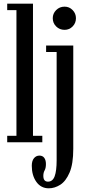

<svg xmlns="http://www.w3.org/2000/svg" viewBox="-20 -770 469 1039"><path d="M19 0V-35H69V-715H19V-750H158.5V-35H209V0ZM329.5 -608.5Q302.5 -608.5 284 -626.8Q265.5 -645 265.5 -671.5Q265.5 -697 284 -715.5Q302.5 -734 329.5 -734Q355 -734 373 -715.5Q391 -697 391 -671.5Q391 -645 373 -626.8Q355 -608.5 329.5 -608.5ZM244 249Q201.5 249 176.8 214.2Q152 179.5 152 127Q152 100.5 163.8 86.2Q175.5 72 193.5 72Q210.5 72 219.5 84.2Q228.5 96.5 228.5 117.5Q228.5 139.5 221.5 152Q214.5 164.5 214.5 181.5Q214.5 213 239.5 213Q265 213 275.8 183.8Q286.5 154.5 286.5 97.5V-488.5H229.5V-523.5H376.5V35.5Q376.5 117 356.5 163.8Q336.5 210.5 306.2 229.8Q276 249 244 249Z"/></svg>

Font: Imbue 10pt Medium
Style: Regular
Weight: 500
Designer: Tyler Finck
Foundry: Etcetera Type Company
Version: Version 1.102; ttfautohint (v1.8.3)